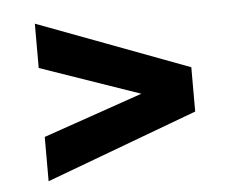

<svg xmlns="http://www.w3.org/2000/svg" viewBox="-39 -505 619 505"><g transform="rotate(-5 270.5 -253.0)"><path d="M70 -45V-162L333 -253L70 -344V-461L470 -311V-194Z"/></g></svg>

Font: Saira Thin
Style: Bold
Weight: 700
Version: Version 1.101